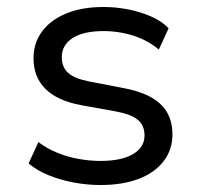

<svg xmlns="http://www.w3.org/2000/svg" viewBox="-20 -521 574 550"><path d="M268 9Q228 9 189.5 1.5Q151 -6 118 -19.5Q85 -33 62 -53L90 -114Q115 -95 145 -83Q175 -71 206.5 -65.5Q238 -60 268 -60Q328 -60 361 -79.5Q394 -99 394 -133Q394 -162 374.5 -178Q355 -194 311 -202L211 -220Q143 -233 109.5 -267Q76 -301 76 -354Q76 -398 100.5 -431Q125 -464 170 -482.5Q215 -501 277 -501Q312 -501 347.5 -494Q383 -487 413.5 -473.5Q444 -460 463 -440L435 -379Q414 -397 387.5 -409Q361 -421 332.5 -426.5Q304 -432 277 -432Q219 -432 188 -412Q157 -392 157 -357Q157 -329 175 -312.5Q193 -296 234 -288L332 -269Q404 -256 439 -223.5Q474 -191 474 -136Q474 -92 448.5 -59Q423 -26 377 -8.5Q331 9 268 9Z"/></svg>

Font: Nunito Sans 9pt
Style: Regular
Weight: 400
Version: Version 3.101;gftools[0.9.27]